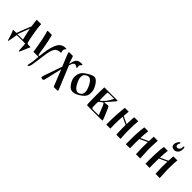

<svg xmlns="http://www.w3.org/2000/svg" viewBox="195 -1968 3468 3468"><g transform="rotate(45 1929.0 -233.5)"><path d="M355 0H139L117 124L113 149Q109 173 107.5 177.5Q106 182 100 182Q93 182 90 169L84 149Q64 81 51 46Q41 14 21 -21L102 -23Q108 -25 110 -29Q112 -33 122 -61Q132 -88 143 -118Q147 -130 189 -234L216 -300L204 -388L198 -451H311Q311 -369 338 -222Q365 -74 375 -51Q385 -26 396 -23Q412 -21 470 -21Q460 0 449.5 24.5Q439 49 426.5 78.5Q414 108 407 124L391 160Q382 182 376 182Q364 182 364 139ZM136 -21H275Q256 -101 253 -115Q247 -143 234 -204L224 -251Q194 -179 136 -21Z M694 1H566Q540 -167 517 -278Q496 -376 488 -399Q476 -432 475 -439Q475 -447 482 -449Q489 -451 509 -451L586 -450Q622 -316 642 -186L665 -44Q670 -17 683 -17Q697 -17 697 -39L708 -122Q728 -275 775 -367Q823 -460 929 -460Q951 -460 951 -452Q948 -447 942 -441Q936 -437 928.5 -422.5Q921 -408 921 -392Q921 -378 932 -339Q840 -339 804 -285Q767 -230 748 -77Q727 88 714 163Q701 250 671 250Q660 250 660 240L665 218Q674 180 679 144Q683 110 694 1Z M1123 -177Q1108 -213 1078.5 -285.5Q1049 -358 1034 -394Q1020 -431 1020 -437Q1020 -446 1026 -448.5Q1032 -451 1057 -451H1115Q1121 -451 1124 -447Q1127 -443 1132 -427Q1141 -401 1172 -309H1180Q1189 -377 1218 -422Q1247 -466 1337 -466Q1356 -466 1356 -455Q1356 -446 1347 -438Q1326 -420 1323 -405Q1322 -400 1322 -394Q1322 -386 1324 -376Q1326 -366 1327 -360L1329 -354Q1330 -343 1323 -343L1318 -346Q1312 -350 1304.5 -354Q1297 -358 1288.5 -362.5Q1280 -367 1272 -370Q1264 -373 1260 -373H1258Q1216 -373 1192 -278L1362 135Q1363 137 1370.5 156Q1378 175 1378 180Q1378 187 1370 189Q1362 191 1332 191H1272L1143 -131Q1120 -32 1069 183Q1068 187 1066.5 194.5Q1065 202 1064 205Q1063 208 1061.5 213.5Q1060 219 1058.5 221Q1057 223 1054.5 226.5Q1052 230 1049.5 231.5Q1047 233 1043.5 234.5Q1040 236 1035.5 236.5Q1031 237 1025 237Q991 237 991 213Q991 210 1005 162Z M1408 -200Q1408 -262 1429.5 -306Q1451 -350 1502 -385Q1611 -459 1664 -459Q1719 -459 1772 -376Q1826 -294 1826 -212Q1826 -162 1808.5 -128.5Q1791 -95 1751 -64Q1650 13 1575 13Q1508 13 1458 -64Q1408 -141 1408 -200ZM1490 -278Q1490 -222 1540 -133Q1589 -45 1647 -45Q1678 -45 1710 -71Q1742 -98 1742 -149Q1742 -211 1693 -299Q1645 -388 1590 -388Q1559 -388 1524 -361Q1505 -346 1497.5 -328.5Q1490 -311 1490 -278Z M1925 -451H2256Q2267 -451 2267 -444Q2267 -442 2247 -415L2117 -265Q2117 -265 2116 -260Q2116 -260 2119 -258Q2131 -259 2162 -263Q2193 -267 2199 -267Q2213 -267 2219 -261Q2225 -255 2237 -230Q2288 -112 2307 -65Q2324 -23 2326 -11Q2327 -3 2317 -1L2258 0H1980Q1952 0 1936 -2Q1927 -3 1925 -32Q1923 -78 1921 -198Q1921 -233 1921 -267Q1921 -391 1925 -451ZM2030 -382Q2029 -354 2029 -297Q2029 -253 2030 -239Q2030 -229 2039 -229Q2057 -229 2105 -284Q2153 -339 2196 -430H2069Q2043 -430 2038 -427Q2033 -425 2032 -419Q2031 -413 2030 -382ZM2029 -148V-81Q2029 -43 2037 -29Q2041 -22 2087 -22Q2090 -22 2097 -22Q2104 -22 2108 -22L2210 -24L2142 -192Q2120 -244 2109 -244Q2099 -244 2048 -203Q2032 -190 2030 -183Q2029 -179 2029 -170Q2029 -168 2029 -160.5Q2029 -153 2029 -148Z M2534 -310Q2526 -198 2526 -107Q2526 -60 2529 0H2425Q2425 -159 2430 -243Q2434 -323 2448 -451H2547Q2537 -349 2536 -333L2678 -266Q2682 -399 2688 -451H2791Q2784 -379 2783 -323Q2781 -221 2781 -174Q2782 -93 2790 0H2682Q2682 -17 2679 -68Q2676 -119 2676 -171Q2676 -204 2677 -242Z M3031 -239Q3031 -230 3030 -172Q3029 -114 3029 -104L3031 0H2926Q2925 -52 2925 -113Q2925 -187 2927 -235Q2934 -394 2947 -451H3046Q3035 -365 3031 -264L3180 -332Q3180 -342 3183.5 -390.5Q3187 -439 3187 -451H3290Q3281 -352 3281 -244Q3281 -224 3281 -208Q3285 -70 3291 0H3183Q3178 -110 3177 -154Q3177 -167 3177 -182Q3177 -207 3179 -307Z M3531 -239Q3531 -230 3530 -172Q3529 -114 3529 -104L3531 0H3426Q3425 -52 3425 -113Q3425 -187 3427 -235Q3434 -394 3447 -451H3546Q3535 -365 3531 -264L3680 -332Q3680 -342 3683.5 -390.5Q3687 -439 3687 -451H3790Q3781 -352 3781 -244Q3781 -224 3781 -208Q3785 -70 3791 0H3683Q3678 -110 3677 -154Q3677 -167 3677 -182Q3677 -207 3679 -307ZM3624 -541Q3539 -541 3539 -613Q3539 -648 3561 -682Q3584 -717 3599 -717Q3609 -715 3609 -707L3606 -697L3596 -675Q3590 -662 3590 -648Q3590 -629 3601 -619Q3612 -609 3628 -609Q3652 -609 3671 -630Q3690 -651 3690 -688Q3690 -715 3702 -715Q3719 -715 3719 -665Q3719 -602 3686 -571Q3654 -541 3624 -541Z"/></g></svg>

Font: Pochaevsk Unicode
Style: Normal
Weight: 400
Version: Version 1.1